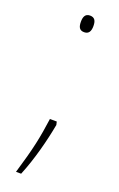

<svg xmlns="http://www.w3.org/2000/svg" viewBox="-133 -570 456 737"><g transform="rotate(20 95.0 -201.5)"><path d="M75 -498C75 -478 80 -464 100 -464C119 -464 126 -477 126 -498C126 -519 120 -532 100 -532C80 -532 75 -516 75 -498ZM122 -93 119 -106H91C80 -27 71 19 38 129H59C88 59 110 -27 122 -93Z"/></g></svg>

Font: Noto Sans Ethiopic Condensed Thin
Style: Regular
Weight: 100
Width: 3
Designer: Monotype Design Team
Foundry: Monotype Imaging Inc.
Version: Version 2.102